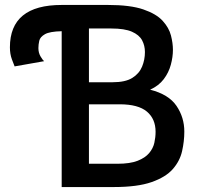

<svg xmlns="http://www.w3.org/2000/svg" viewBox="-20 -755 817 775"><path d="M229 0V-629Q181 -628 161.5 -617Q142 -606 138.5 -590.5Q135 -575 135 -561Q135 -542 143.5 -527.5Q152 -513 158 -508L39 -487Q36 -494 28 -515.5Q20 -537 20 -564Q20 -735 229 -735H416Q506 -735 558.5 -717Q611 -699 636.5 -671Q662 -643 670 -612Q678 -581 678 -554Q678 -525 669.5 -493.5Q661 -462 641 -435.5Q621 -409 586 -393Q661 -374 692.5 -327.5Q724 -281 724 -224Q724 -185 715 -145Q706 -105 677.5 -72.5Q649 -40 592 -20Q535 0 439 0ZM339 -423H434Q486 -423 514 -440.5Q542 -458 553.5 -486Q565 -514 565 -545Q565 -571 553.5 -592.5Q542 -614 512.5 -627Q483 -640 429 -640H339ZM339 -94H454Q505 -94 535.5 -106Q566 -118 582 -137Q598 -156 603 -178.5Q608 -201 608 -223Q608 -275 573 -304.5Q538 -334 463 -334H339Z"/></svg>

Font: Alata
Style: Regular
Weight: 400
Designer: Spyros Zevelakis, Eben Sorkin
Foundry: Spyros Zevelakis
Version: Version 1.005; ttfautohint (v1.8.4.7-5d5b)